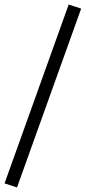

<svg xmlns="http://www.w3.org/2000/svg" viewBox="-38 -768 378 847"><path d="M37 59 -18 41 265 -748 320 -730Z"/></svg>

Font: Nunito Sans 10pt SemiExpanded Light
Style: Regular
Weight: 300
Width: 6
Designer: Vernon Adams
Foundry: Vernon Adams
Version: Version 3.101;gftools[0.9.27]